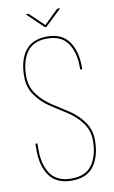

<svg xmlns="http://www.w3.org/2000/svg" viewBox="-93 -878 554 932"><g transform="rotate(-10 184.0 -412.0)"><path d="M103 -829H117L188 -761L258 -829H273L191 -751H184ZM185 -705Q259 -705 293 -656.5Q327 -608 327 -531V-519H317V-531Q317 -604 285.5 -649.5Q254 -695 185 -695Q115 -695 84 -650Q53 -605 53 -532Q53 -481 81.5 -442.5Q110 -404 150.5 -378Q191 -352 231 -326Q271 -300 299.5 -260.5Q328 -221 328 -169Q328 -91 293.5 -43Q259 5 184 5Q109 5 74.5 -43Q40 -91 40 -169V-202H50V-169Q50 -95 82 -50Q114 -5 184 -5Q254 -5 286 -50Q318 -95 318 -169Q318 -219 289.5 -257Q261 -295 221 -320.5Q181 -346 140.5 -372.5Q100 -399 71.5 -439Q43 -479 43 -532Q43 -612 77.5 -658Q112 -704 185 -705Z"/></g></svg>

Font: Bebas Neue Thin
Style: Regular
Weight: 200
Designer: Ryoichi Tsunekawa
Foundry: Ryoichi Tsunekawa
Version: Version 1.003;PS 001.003;hotconv 1.0.70;makeotf.lib2.5.58329